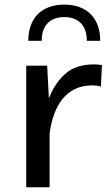

<svg xmlns="http://www.w3.org/2000/svg" viewBox="-20 -791 459 811"><path d="M156.2 -618.7C156.2 -683.1 190.9 -718.8 251.5 -718.8C312 -718.8 346.7 -683.1 346.7 -618.7H403.3C403.3 -714.8 346.7 -771.5 251.5 -771.5C156.2 -771.5 99.6 -714.8 99.6 -618.7ZM90.8 0H189.5V-227.1C205.1 -344.2 258.8 -430.2 368.2 -430.2C383.8 -430.2 396.5 -428.7 406.2 -425.3L410.6 -516.1C400.4 -518.1 389.2 -519 377 -519C325.7 -519 284.7 -505.4 254.9 -478.5C225.1 -451.7 202.1 -417 186.5 -375.5L179.2 -513.7H90.8Z"/></svg>

Font: Estedad Medium
Style: Regular
Weight: 500
Designer: Amin Abedi
Version: Version 7.3